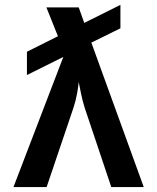

<svg xmlns="http://www.w3.org/2000/svg" viewBox="-20 -760 639 780"><path d="M34.7 0 237.3 -528.8 89.4 -455.1V-549.8L215.3 -612.8L168.5 -730H299.8L322.3 -667L469.2 -740.2V-645L351.1 -586.9L564 0H432.1L324.2 -321.8Q315.4 -349.6 309.3 -379.4Q303.2 -409.2 299.8 -426.8Q298.3 -408.7 293 -379.4Q287.6 -350.1 278.3 -321.8L169.4 0Z"/></svg>

Font: UDEV Gothic 35
Style: Bold
Weight: 700
Version: v2.1.0; ttfautohint (v1.8.4.7-5d5b-dirty) -l 6 -r 45 -G 200 